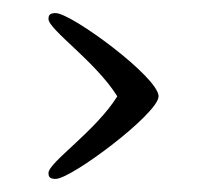

<svg xmlns="http://www.w3.org/2000/svg" viewBox="-20 -525 305 293"><path d="M54 -496C54 -480 126 -431 159 -378C126 -325 54 -277 54 -261C54 -255 56 -252 65 -252C89 -252 222 -352 222 -378C222 -407 89 -505 65 -505C56 -505 54 -502 54 -496Z"/></svg>

Font: Life Savers
Style: Regular
Weight: 400
Designer: Pablo Impallari, Rodrigo Fuenzalida, Brenda Gallo
Foundry: Pablo Impallari, Rodrigo Fuenzalida, Brenda Gallo
Version: Version 3.000